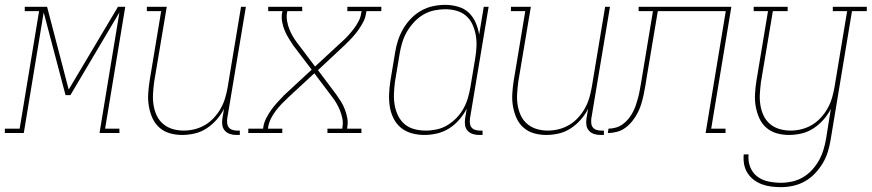

<svg xmlns="http://www.w3.org/2000/svg" viewBox="-60 -548 3591 791"><path d="M-40 0V-18H21L101 -502H42V-520H134L223 -179L426 -520H456L373 -18H432V0H350L432 -497L230 -156H210L120 -497L38 0Z M690 8Q664 8 639.5 1Q615 -6 596.5 -22.5Q578 -39 568 -61.5Q558 -84 553.5 -109Q549 -134 550.5 -160.5Q552 -187 556 -213L604 -502H545V-520H627L575 -210Q572 -186 570.5 -162.5Q569 -139 572.5 -116Q576 -93 585.5 -72.5Q595 -52 612 -37.5Q629 -23 651 -16.5Q673 -10 697 -10Q719 -10 741.5 -15.5Q764 -21 784.5 -33Q805 -45 821.5 -63Q838 -81 849.5 -101.5Q861 -122 867.5 -144Q874 -166 878 -189L933 -520H953L876 -59Q875 -49 876 -39.5Q877 -30 882.5 -23Q888 -16 897.5 -13Q907 -10 916 -10H928V8H913Q900 8 887.5 4Q875 0 866.5 -9.5Q858 -19 856 -32Q854 -45 856 -59L863 -100Q851 -76 832.5 -55Q814 -34 791 -19Q768 -4 742 2Q716 8 690 8Z M963 0V-18H1024L1025 -26Q1028 -44 1037 -61.5Q1046 -79 1057 -94.5Q1068 -110 1081 -124.5Q1094 -139 1108 -153V-154Q1110 -155 1111.5 -156.5Q1113 -158 1115 -160L1224 -261L1148 -361Q1139 -375 1129.5 -390Q1120 -405 1113 -422Q1106 -439 1102.5 -457Q1099 -475 1102 -494L1104 -502H1045V-520H1185V-502H1124L1122 -494Q1120 -477 1123 -460Q1126 -443 1132 -428Q1138 -413 1146 -399Q1154 -385 1164 -372L1238 -274L1345 -373Q1360 -386 1372.5 -399.5Q1385 -413 1396.5 -428Q1408 -443 1417 -460Q1426 -477 1428 -494L1430 -502H1371V-520H1511V-502H1450L1448 -494Q1446 -476 1437 -458.5Q1428 -441 1417 -425.5Q1406 -410 1393 -395.5Q1380 -381 1365 -367V-366Q1363 -365 1362 -363.5Q1361 -362 1358 -360L1250 -259L1325 -159Q1335 -145 1344.5 -130Q1354 -115 1360.5 -98Q1367 -81 1370.5 -63Q1374 -45 1371 -26L1370 -18H1429V0H1289V-18H1350L1351 -26Q1354 -43 1350.5 -60Q1347 -77 1341 -92Q1335 -107 1327 -121Q1319 -135 1309 -148L1235 -246L1128 -147Q1114 -134 1101 -120.5Q1088 -107 1076.5 -92Q1065 -77 1056.5 -60Q1048 -43 1045 -26L1044 -18H1103V0Z M1688 8Q1661 8 1636 1Q1611 -6 1592 -21.5Q1573 -37 1561.5 -60Q1550 -83 1546 -108Q1542 -133 1543 -159.5Q1544 -186 1548 -213L1568 -333Q1572 -358 1580 -382.5Q1588 -407 1601.5 -430Q1615 -453 1633.5 -472Q1652 -491 1675 -504Q1698 -517 1723.5 -522.5Q1749 -528 1774 -528Q1801 -528 1827 -520.5Q1853 -513 1871 -496Q1889 -479 1899.5 -455Q1910 -431 1914 -405L1933 -520H1953L1876 -59Q1875 -49 1876 -39.5Q1877 -30 1882.5 -23Q1888 -16 1897.5 -13Q1907 -10 1916 -10H1928V8H1913Q1900 8 1887.5 4Q1875 0 1866.5 -9.5Q1858 -19 1856 -32Q1854 -45 1856 -59L1863 -100Q1850 -76 1831.5 -54.5Q1813 -33 1789.5 -18.5Q1766 -4 1740 2Q1714 8 1688 8ZM1694 -10Q1717 -10 1740 -15Q1763 -20 1783.5 -32.5Q1804 -45 1821 -62.5Q1838 -80 1849.5 -101Q1861 -122 1867.5 -144Q1874 -166 1878 -189L1898 -309Q1902 -333 1903 -357Q1904 -381 1900 -403.5Q1896 -426 1886.5 -447Q1877 -468 1860.5 -482.5Q1844 -497 1821.5 -503.5Q1799 -510 1775 -510Q1752 -510 1728.5 -505Q1705 -500 1684.5 -488Q1664 -476 1647 -458Q1630 -440 1617.5 -419Q1605 -398 1598 -375.5Q1591 -353 1587 -330L1567 -210Q1564 -186 1563 -162Q1562 -138 1566 -115Q1570 -92 1580 -71.5Q1590 -51 1607 -36.5Q1624 -22 1647 -16Q1670 -10 1694 -10Z M2190 8Q2164 8 2139.5 1Q2115 -6 2096.5 -22.5Q2078 -39 2068 -61.5Q2058 -84 2053.5 -109Q2049 -134 2050.5 -160.5Q2052 -187 2056 -213L2104 -502H2045V-520H2127L2075 -210Q2072 -186 2070.5 -162.5Q2069 -139 2072.5 -116Q2076 -93 2085.5 -72.5Q2095 -52 2112 -37.5Q2129 -23 2151 -16.5Q2173 -10 2197 -10Q2219 -10 2241.5 -15.5Q2264 -21 2284.5 -33Q2305 -45 2321.5 -63Q2338 -81 2349.5 -101.5Q2361 -122 2367.5 -144Q2374 -166 2378 -189L2433 -520H2453L2376 -59Q2375 -49 2376 -39.5Q2377 -30 2382.5 -23Q2388 -16 2397.5 -13Q2407 -10 2416 -10H2428V8H2413Q2400 8 2387.5 4Q2375 0 2366.5 -9.5Q2358 -19 2356 -32Q2354 -45 2356 -59L2363 -100Q2351 -76 2332.5 -55Q2314 -34 2291 -19Q2268 -4 2242 2Q2216 8 2190 8Z M2444 0 2447 -18Q2462 -18 2477.5 -22.5Q2493 -27 2506 -36.5Q2519 -46 2529.5 -59Q2540 -72 2547.5 -86.5Q2555 -101 2560 -116Q2565 -131 2569 -146Q2573 -161 2575.5 -176Q2578 -191 2581 -206L2630 -502H2571V-520H2953L2870 -18H2929V0H2847L2930 -502H2650L2605 -234Q2602 -215 2599 -196.5Q2596 -178 2592 -159Q2588 -140 2582.5 -121.5Q2577 -103 2568 -85Q2559 -67 2546 -50.5Q2533 -34 2517 -22Q2501 -10 2482 -5Q2463 0 2444 0Z M3158 223Q3137 223 3117 220.5Q3097 218 3078.5 211Q3060 204 3045 192.5Q3030 181 3019.5 164.5Q3009 148 3005.5 128.5Q3002 109 3004 88H3024Q3021 115 3030.5 139.5Q3040 164 3059.5 179Q3079 194 3105 199.5Q3131 205 3158 205Q3180 205 3203 200Q3226 195 3247 183Q3268 171 3285 152.5Q3302 134 3313.5 113.5Q3325 93 3332 70.5Q3339 48 3343 25L3363 -100Q3351 -76 3332.5 -55Q3314 -34 3291 -19Q3268 -4 3242 2Q3216 8 3190 8Q3164 8 3139.5 1Q3115 -6 3096.5 -22.5Q3078 -39 3068 -61.5Q3058 -84 3053.5 -109Q3049 -134 3050.5 -160.5Q3052 -187 3056 -213L3104 -502H3045V-520H3185V-502H3124L3075 -210Q3072 -186 3070.5 -162.5Q3069 -139 3072.5 -116Q3076 -93 3085.5 -72.5Q3095 -52 3112 -37.5Q3129 -23 3151 -16.5Q3173 -10 3197 -10Q3219 -10 3241.5 -15.5Q3264 -21 3284.5 -33Q3305 -45 3321.5 -63Q3338 -81 3349.5 -101.5Q3361 -122 3367.5 -144Q3374 -166 3378 -189L3430 -502H3371V-520H3511V-502H3450L3362 28Q3358 53 3350.5 77.5Q3343 102 3329.5 124.5Q3316 147 3297.5 166.5Q3279 186 3256 199Q3233 212 3207.5 217.5Q3182 223 3158 223Z"/></svg>

Font: Iosevka Curly Slab Thin
Style: Italic
Weight: 100
Italic angle: -9°
Monospace: yes
Designer: Belleve Invis
Foundry: Belleve Invis
Version: Version 22.1.2; ttfautohint (v1.8.4)